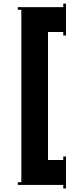

<svg xmlns="http://www.w3.org/2000/svg" viewBox="-20 -820 411 1080"><path d="M80.1 220.2V205.1H100.1V-765.1H80.1V-779.8H335.9V-799.8H351.1V-620.1H335.9V-640.1H250V80.1H335.9V60.1H351.1V240.2H335.9V220.2Z"/></svg>

Font: Copperplate CC
Style: Bold
Weight: 700
Designer: indestructible type*
Foundry: Cowboy Collective
Version: Version 1.000